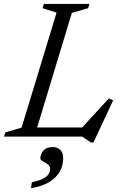

<svg xmlns="http://www.w3.org/2000/svg" viewBox="-38 -693 620 974"><path d="M326.5 -627.5 136.5 0H-17.5L-10.5 -21.5L71.5 -45.5L249 -629L177.5 -651.5L184.5 -673H415.5L409 -651.5ZM367.5 -34 514.5 -194 536 -184 436 30H424L378.5 0H95L110 -46.5H409ZM166.5 111Q166.5 91 181.2 72Q196 53 231 53Q252 53 267.2 66.8Q282.5 80.5 282.5 111Q282.5 146 265.5 176.8Q248.5 207.5 212.5 230Q176.5 252.5 119.5 261.5L123.5 231.5Q160 224 180.2 213.5Q200.5 203 208.2 190.2Q216 177.5 216 163.5Q216 149 203.8 140.2Q191.5 131.5 179 125Q166.5 118.5 166.5 111Z"/></svg>

Font: Newsreader 17pt
Style: Italic
Weight: 400
Italic angle: -17°
Version: Version 1.003